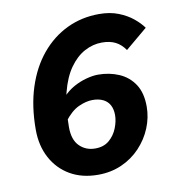

<svg xmlns="http://www.w3.org/2000/svg" viewBox="-76 -717 752 800"><g transform="rotate(-10 300.0 -317.5)"><path d="M276 12Q208 12 158 -17Q108 -46 80 -98Q52 -150 52 -218Q52 -317 77.5 -396Q103 -475 149.5 -531Q196 -587 258.5 -617Q321 -647 395 -647Q441 -647 476.5 -633Q512 -619 537 -598.5Q562 -578 577 -557L484 -479Q467 -504 443.5 -516Q420 -528 386 -528Q348 -528 312.5 -509Q277 -490 249 -450.5Q221 -411 205.5 -350Q190 -289 190 -204Q190 -151 216.5 -124.5Q243 -98 283 -98Q319 -98 342 -117.5Q365 -137 376.5 -166Q388 -195 388 -221Q388 -246 378.5 -263.5Q369 -281 350.5 -290Q332 -299 306 -299Q279 -299 247 -284.5Q215 -270 184 -229L197 -333Q217 -355 243 -369.5Q269 -384 297 -391.5Q325 -399 347 -399Q395 -399 435.5 -381.5Q476 -364 500 -327.5Q524 -291 524 -233Q524 -187 506 -143Q488 -99 454.5 -63.5Q421 -28 375.5 -8Q330 12 276 12Z"/></g></svg>

Font: Source Code Pro ExtraBold
Style: Italic
Weight: 800
Italic angle: -11°
Monospace: yes
Designer: Paul D. Hunt, Teo Tuominen
Foundry: Adobe Systems Incorporated
Version: Version 1.016;hotconv 1.0.116;makeotfexe 2.5.65601